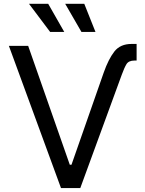

<svg xmlns="http://www.w3.org/2000/svg" viewBox="-20 -962 744 982"><path d="M510.3 -590.3Q534.7 -659.7 564.9 -698.5Q595.2 -737.3 653.3 -737.3H678.7V-652.3H667.5Q637.7 -652.3 626.5 -633.3Q615.2 -614.3 602.5 -579.1L390.6 0H292L25.4 -727.5H124L336.9 -119.6H345.7ZM236.3 -798.8 128.4 -942.4H226.6L308.6 -798.8ZM396.5 -798.8 313.5 -942.4H411.1L468.3 -798.8Z"/></svg>

Font: Inter-Regular
Style: Regular
Weight: 400
Designer: Rasmus Andersson
Foundry: rsms
Version: Version 4.000;git-a52131595